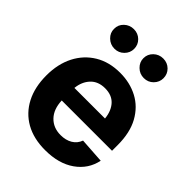

<svg xmlns="http://www.w3.org/2000/svg" viewBox="-220 -879 1003 1003"><g transform="rotate(45 281.5 -377.5)"><path d="M293 10.7Q208.5 10.7 147.9 -23.4Q87.4 -57.6 54.7 -120.6Q22 -183.6 22 -270.5Q22 -354.5 54.4 -418Q86.9 -481.4 146 -517.1Q205.1 -552.7 285.6 -552.7Q357.9 -552.7 416.3 -522Q474.6 -491.2 508.8 -429.7Q543 -368.2 543 -275.4V-234.4H171.4Q173.8 -171.9 207.5 -137Q241.2 -102.1 294.9 -102.1Q333 -102.1 360.1 -118.2Q387.2 -134.3 398.4 -165L538.1 -155.8Q522.5 -80.1 458 -34.7Q393.6 10.7 293 10.7ZM286.6 -439.9Q235.8 -439.9 206.3 -408.4Q176.8 -377 171.9 -327.6H397.9Q392.6 -379.4 364.7 -409.7Q336.9 -439.9 286.6 -439.9ZM174.8 -620.1Q144 -620.1 121.8 -641.6Q99.6 -663.1 100.1 -692.4Q99.6 -722.7 121.8 -743.7Q144 -764.6 174.8 -764.6Q205.6 -764.6 227.1 -743.7Q248.5 -722.7 248.5 -692.4Q248.5 -663.1 227.1 -641.6Q205.6 -620.1 174.8 -620.1ZM391.6 -620.1Q360.8 -620.1 338.9 -641.6Q316.9 -663.1 316.9 -692.4Q316.9 -722.7 338.9 -743.7Q360.8 -764.6 391.6 -764.6Q422.9 -764.6 444.1 -743.7Q465.3 -722.7 465.3 -692.4Q465.3 -663.1 444.1 -641.6Q422.9 -620.1 391.6 -620.1Z"/></g></svg>

Font: Inter Tight
Style: Bold
Weight: 700
Designer: Rasmus Andersson
Foundry: rsms
Version: Version 3.004; ttfautohint (v1.8.4.7-5d5b)